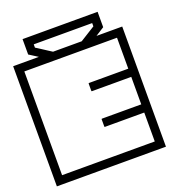

<svg xmlns="http://www.w3.org/2000/svg" viewBox="-147 -784 786 880"><g transform="rotate(-20 246.0 -344.0)"><path d="M-20 -188V-398H20Q20 -398 20 -382.2Q20 -366.5 20 -345.5Q20 -324.5 20 -308.8Q20 -293 20 -293Q20 -293 20 -293Q20 -293 20 -293Q20 -293 20 -293Q20 -293 20 -293Q20 -293 20 -277.2Q20 -261.5 20 -240.5Q20 -219.5 20 -203.8Q20 -188 20 -188ZM-20 -249H20Q20 -249 20 -228Q20 -207 20 -175.8Q20 -144.5 20 -113.2Q20 -82 20 -61Q20 -40 20 -40Q20 -40 20 -40Q20 -40 20 -40Q20 -40 20 -40Q20 -40 20 -40Q20 -40 20 -40Q20 -40 20 -40Q20 -40 20 -40Q20 -40 20 -40Q20 -40 20 -40Q20 -40 20 -40Q20 -40 20 -40Q20 -40 43.5 -40Q67 -40 101.5 -40Q136 -40 170.5 -40Q205 -40 228.5 -40Q252 -40 252 -40Q252 -30.5 252 -20.2Q252 -10 252 0Q252 0 252 0Q252 0 252 0Q252 0 252 0Q252 0 252 0Q252 0 252 0Q252 0 232.2 0Q212.5 0 181.8 0Q151 0 116 0Q81 0 50.2 0Q19.5 0 -0.2 0Q-20 0 -20 0Q-20 0 -20 0Q-20 0 -20 0Q-20 0 -20 0Q-20 0 -20 0Q-20 0 -20 -18Q-20 -36 -20 -64.2Q-20 -92.5 -20 -124.5Q-20 -156.5 -20 -184.8Q-20 -213 -20 -231Q-20 -249 -20 -249ZM-20 -337Q-20 -337 -20 -355Q-20 -373 -20 -401.2Q-20 -429.5 -20 -461.5Q-20 -493.5 -20 -521.8Q-20 -550 -20 -568Q-20 -586 -20 -586Q-20 -586 -20 -586Q-20 -586 -20 -586Q-20 -586 -20 -586Q-20 -586 -20 -586Q-20 -586 -0.2 -586Q19.5 -586 50.2 -586Q81 -586 116 -586Q151 -586 181.8 -586Q212.5 -586 232.2 -586Q252 -586 252 -586Q252 -586 252 -586Q252 -586 252 -586Q252 -586 252 -586Q252 -586 252 -586Q252 -586 252 -586Q252 -576.5 252 -566.2Q252 -556 252 -546Q252 -546 228.5 -546Q205 -546 170.5 -546Q136 -546 101.5 -546Q67 -546 43.5 -546Q20 -546 20 -546Q20 -546 20 -546Q20 -546 20 -546Q20 -546 20 -546Q20 -546 20 -546Q20 -546 20 -546Q20 -546 20 -546Q20 -546 20 -546Q20 -546 20 -546Q20 -546 20 -546Q20 -546 20 -546Q20 -546 20 -546Q20 -546 20 -525Q20 -504 20 -472.8Q20 -441.5 20 -410.2Q20 -379 20 -358Q20 -337 20 -337ZM278 -391Q278 -393 278.2 -393.8Q278.5 -394.5 279.2 -394.8Q280 -395 282 -395Q282 -395 302.5 -395Q323 -395 353.5 -395Q384 -395 414.5 -395Q445 -395 465.5 -395Q486 -395 486 -395Q486 -395 486 -395Q486 -395 486 -395Q486 -395 486 -395Q486 -395 486 -395Q486 -395 486 -395Q488 -395 488.8 -394.8Q489.5 -394.5 489.8 -393.8Q490 -393 490 -391Q490 -391 490 -387.8Q490 -384.5 490 -379.8Q490 -375 490 -370.2Q490 -365.5 490 -362.2Q490 -359 490 -359Q490 -356 489.5 -355.5Q489 -355 486 -355Q486 -355 486 -355Q486 -355 486 -355Q486 -355 486 -355Q486 -355 486 -355Q486 -355 486 -355Q486 -355 465.5 -355Q445 -355 414.5 -355Q384 -355 353.5 -355Q323 -355 302.5 -355Q282 -355 282 -355Q280 -355 279.2 -355.2Q278.5 -355.5 278.2 -356.2Q278 -357 278 -359Q278 -359 278 -367Q278 -375 278 -383Q278 -391 278 -391ZM278 -185Q278 -185 278 -193Q278 -201 278 -209Q278 -217 278 -217Q278 -219 278.2 -219.8Q278.5 -220.5 279.2 -220.8Q280 -221 282 -221Q282 -221 302.5 -221Q323 -221 353.5 -221Q384 -221 414.5 -221Q445 -221 465.5 -221Q486 -221 486 -221Q486 -221 486 -221Q486 -221 486 -221Q486 -221 486 -221Q486 -221 486 -221Q486 -221 486 -221Q489 -221 489.5 -220.5Q490 -220 490 -217Q490 -217 490 -213.8Q490 -210.5 490 -205.8Q490 -201 490 -196.2Q490 -191.5 490 -188.2Q490 -185 490 -185Q490 -183 489.8 -182.2Q489.5 -181.5 488.8 -181.2Q488 -181 486 -181Q486 -181 486 -181Q486 -181 486 -181Q486 -181 486 -181Q486 -181 486 -181Q486 -181 486 -181Q486 -181 465.5 -181Q445 -181 414.5 -181Q384 -181 353.5 -181Q323 -181 302.5 -181Q282 -181 282 -181Q280 -181 279.2 -181.2Q278.5 -181.5 278.2 -182.2Q278 -183 278 -185ZM512 -98H472Q472 -98 472 -137.8Q472 -177.5 472 -268Q472 -268 472 -270.5Q472 -273 472 -273Q472 -273 472 -275.5Q472 -278 472 -278Q472 -376.5 472 -422.2Q472 -468 472 -468H512ZM512 -249Q512 -249 512 -231Q512 -213 512 -184.8Q512 -156.5 512 -124.5Q512 -92.5 512 -64.2Q512 -36 512 -18Q512 0 512 0Q512 0 512 0Q512 0 512 0Q512 0 512 0Q512 0 512 0Q512 0 492.2 0Q472.5 0 441.8 0Q411 0 376 0Q341 0 310.2 0Q279.5 0 259.8 0Q240 0 240 0Q240 0 240 0Q240 0 240 0Q240 0 240 0Q240 0 240 0Q240 0 240 0Q240 -10 240 -20.2Q240 -30.5 240 -40Q240 -40 263.5 -40Q287 -40 321.5 -40Q356 -40 390.5 -40Q425 -40 448.5 -40Q472 -40 472 -40Q472 -40 472 -40Q472 -40 472 -40Q472 -40 472 -40Q472 -40 472 -40Q472 -40 472 -40Q472 -40 472 -40Q472 -40 472 -40Q472 -40 472 -40Q472 -40 472 -40Q472 -40 472 -40Q472 -40 472 -40Q472 -40 472 -61Q472 -82 472 -113.2Q472 -144.5 472 -175.8Q472 -207 472 -228Q472 -249 472 -249ZM512 -337H472Q472 -337 472 -358Q472 -379 472 -410.2Q472 -441.5 472 -472.8Q472 -504 472 -525Q472 -546 472 -546Q472 -546 472 -546Q472 -546 472 -546Q472 -546 472 -546Q472 -546 472 -546Q472 -546 472 -546Q472 -546 472 -546Q472 -546 472 -546Q472 -546 472 -546Q472 -546 472 -546Q472 -546 472 -546Q472 -546 472 -546Q472 -546 448.5 -546Q425 -546 390.5 -546Q356 -546 321.5 -546Q287 -546 263.5 -546Q240 -546 240 -546Q240 -556 240 -566.2Q240 -576.5 240 -586Q240 -586 240 -586Q240 -586 240 -586Q240 -586 240 -586Q240 -586 240 -586Q240 -586 240 -586Q240 -586 259.8 -586Q279.5 -586 310.2 -586Q341 -586 376 -586Q411 -586 441.8 -586Q472.5 -586 492.2 -586Q512 -586 512 -586Q512 -586 512 -586Q512 -586 512 -586Q512 -586 512 -586Q512 -586 512 -586Q512 -586 512 -568Q512 -550 512 -521.8Q512 -493.5 512 -461.5Q512 -429.5 512 -401.2Q512 -373 512 -355Q512 -337 512 -337ZM308 -582Q308 -582 316 -587Q324 -592 336 -599.5Q348 -607 360 -614.5Q372 -622 380 -627Q388 -632 388 -632Q388 -632 388 -632Q388 -632 388 -632Q388 -632 388 -636Q388 -640 388 -644Q388 -648 388 -648Q372.5 -648 358.5 -648Q344.5 -648 331.2 -648Q318 -648 304.5 -648Q291 -648 276.5 -648Q262 -648 246 -648Q229.5 -648 215 -648Q200.5 -648 187 -648Q173.5 -648 160 -648Q146.5 -648 132.5 -648Q118.5 -648 103 -648Q103 -648 103 -644Q103 -640 103 -636Q103 -632 103 -632Q103 -632 103 -632Q103 -632 103 -632Q103 -632 111 -627Q119 -622 130.5 -614.5Q142 -607 153.5 -599.5Q165 -592 173 -587Q181 -582 181 -582L126 -573Q126 -573 116.5 -579Q107 -585 94.5 -593Q82 -601 72.5 -607Q63 -613 63 -613Q63 -613 63 -613Q63 -613 63 -613Q63 -613 63 -624.2Q63 -635.5 63 -650.5Q63 -665.5 63 -676.8Q63 -688 63 -688Q98.5 -688 124.2 -688Q150 -688 168.2 -688Q186.5 -688 199.8 -688Q213 -688 224 -688Q235 -688 246 -688Q256 -688 268 -688Q280 -688 295 -688Q310 -688 329.2 -688Q348.5 -688 373.2 -688Q398 -688 429 -688Q429 -688 429 -676.8Q429 -665.5 429 -650.5Q429 -635.5 429 -624.2Q429 -613 429 -613Q429 -613 429 -613Q429 -613 429 -613Q429 -613 419.5 -607Q410 -601 397.5 -593Q385 -585 375.5 -579Q366 -573 366 -573Z"/></g></svg>

Font: Honk
Style: Regular
Weight: 400
Designer: Noopur Datye & Yesha Goshar
Foundry: Ek Type
Version: Version 1.000